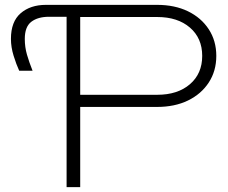

<svg xmlns="http://www.w3.org/2000/svg" viewBox="-20 -770 938 790"><path d="M169 -750H626Q699 -750 753.5 -723.5Q808 -697 839 -649.5Q870 -602 870 -540Q870 -478 839 -430.5Q808 -383 753.5 -356.5Q699 -330 626 -330H310V0H254V-701H182Q136 -701 109 -680.5Q82 -660 82 -610Q82 -576 91 -545Q100 -514 114 -479H59Q47 -505 36 -540.5Q25 -576 25 -610Q25 -681 65 -715.5Q105 -750 169 -750ZM310 -380H627Q711 -380 761.5 -423.5Q812 -467 812 -540Q812 -613 761.5 -656.5Q711 -700 627 -700H310Z"/></svg>

Font: Bounded
Style: Regular
Weight: 200
Designer: Vlad Churkin
Version: Version 1.0